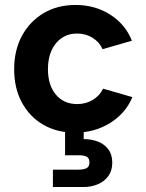

<svg xmlns="http://www.w3.org/2000/svg" viewBox="-20 -527 589 773"><path d="M317 33Q348 33 374 43Q400 53 416 74Q432 95 432 128Q432 160 416 182Q400 204 373.5 215Q347 226 317 226H193V156H296Q317 156 328.5 150Q340 144 340 127Q340 109 328.5 103.5Q317 98 296 98H242V-12H317ZM282 7Q209 7 154 -25Q99 -57 68 -114.5Q37 -172 37 -248Q37 -325 68.5 -383Q100 -441 155.5 -474Q211 -507 284 -507Q363 -507 424 -468Q485 -429 511 -363L393 -329Q380 -358 352.5 -375Q325 -392 290 -392Q255 -392 228.5 -374Q202 -356 187.5 -324Q173 -292 173 -249Q173 -184 205 -146Q237 -108 291 -108Q325 -108 353 -124.5Q381 -141 395 -170L513 -136Q486 -71 423.5 -32Q361 7 282 7Z"/></svg>

Font: Albert Sans
Style: Bold
Weight: 700
Designer: Andreas Rasmussen
Foundry: a.Foundry
Version: Version 1.025